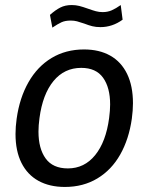

<svg xmlns="http://www.w3.org/2000/svg" viewBox="-20 -731 589 761"><path d="M41.5 -200Q41.5 -228.5 46 -260.5Q57.5 -343 92.8 -405Q128 -467 184.2 -501Q240.5 -535 313 -535Q373.5 -535 417 -510.5Q460.5 -486 483.8 -438Q507 -390 507 -322Q507 -293.5 502.5 -260.5Q491 -179.5 456.5 -118.5Q422 -57.5 366 -23.8Q310 10 237 10Q176.5 10 132.5 -14.2Q88.5 -38.5 65 -85.5Q41.5 -132.5 41.5 -200ZM132.5 -209.5Q132.5 -142 161 -102.8Q189.5 -63.5 249 -63.5Q314.5 -63.5 357.2 -116.2Q400 -169 412.5 -263Q416.5 -293.5 416.5 -317Q416.5 -384 388.5 -423Q360.5 -462 302 -462Q235 -462 192 -409.8Q149 -357.5 136.5 -263Q132.5 -233.5 132.5 -209.5ZM264 -711Q280 -711 294 -707.5Q308 -704 329 -696.5Q347 -690 360 -686.5Q373 -683 387 -683Q406.5 -683 423 -690.2Q439.5 -697.5 458.5 -711L466 -653Q425.5 -623.5 378 -623.5Q360.5 -623.5 346.2 -627Q332 -630.5 314 -637.5Q296.5 -643.5 285.2 -646.5Q274 -649.5 260 -649.5Q238.5 -649.5 223.8 -642.8Q209 -636 187.5 -621.5L178 -672Q200 -691.5 219.2 -701.2Q238.5 -711 264 -711Z"/></svg>

Font: 1883 Sans
Style: Italic
Weight: 400
Italic angle: -8°
Designer: 1883 Sans project is a fork of Public Sans.
Version: Version 1.009